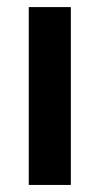

<svg xmlns="http://www.w3.org/2000/svg" viewBox="-20 -524 282 544"><path d="M61.5 -503.9H180.7V0H61.5Z"/></svg>

Font: Wanted Sans SemiBold
Style: Regular
Weight: 600
Designer: Original Design by Kil Hyung-jin and Kang Hanbin, Wanted Lab, Inc; Hangeul from Source Han Sans by Jang Soo-young and Ka
Foundry: Wanted Lab, Inc.
Version: Version 1.003